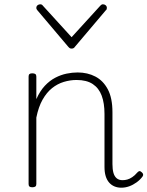

<svg xmlns="http://www.w3.org/2000/svg" viewBox="-20 -856 686 893"><path d="M544 17Q527 17 512.5 11Q498 5 487.5 -7Q477 -19 471.5 -37Q466 -55 466 -80V-326Q466 -376 453 -411Q440 -446 411.5 -465Q383 -484 336 -484Q306 -484 276.5 -475Q247 -466 222 -446Q197 -426 178 -392.5Q159 -359 149 -309V0Q149 8 144.5 11.5Q140 15 130 15Q121 15 117 11.5Q113 8 113 0V-500Q113 -508 117 -511.5Q121 -515 130 -515Q140 -515 144.5 -511.5Q149 -508 149 -500V-395Q166 -433 188.5 -457Q211 -481 237 -494.5Q263 -508 289.5 -513.5Q316 -519 341 -519Q387 -519 423.5 -500Q460 -481 481.5 -440.5Q503 -400 503 -334V-93Q503 -69 507.5 -52.5Q512 -36 522.5 -27Q533 -18 550 -18Q561 -18 572 -21Q583 -24 595 -32Q607 -40 618 -53Q623 -59 628 -60Q633 -61 639 -55Q644 -51 645.5 -46Q647 -41 643 -35Q632 -20 615.5 -8Q599 4 581 10.5Q563 17 544 17ZM459 -836Q466 -836 471.5 -831.5Q477 -827 477 -819Q477 -816 476 -813Q475 -810 472 -808L329 -639Q325 -633 321 -631.5Q317 -630 313 -630Q309 -630 305.5 -631.5Q302 -633 297 -639L154 -808Q152 -810 150.5 -813Q149 -816 149 -819Q149 -827 154.5 -831.5Q160 -836 167 -836Q171 -836 174 -834.5Q177 -833 179 -830L313 -683L447 -830Q450 -833 452.5 -834.5Q455 -836 459 -836Z"/></svg>

Font: Playwrite BR Thin
Style: Regular
Weight: 250
Version: Version 1.003